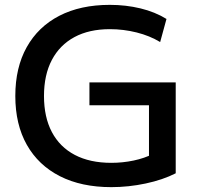

<svg xmlns="http://www.w3.org/2000/svg" viewBox="-20 -760 815 790"><path d="M438 10Q315 10 226.5 -35Q138 -80 90.5 -164Q43 -248 43 -365Q43 -482 90 -566Q137 -650 224 -695Q311 -740 432 -740Q498 -740 558 -725.5Q618 -711 665 -682L639 -587Q596 -613 542 -626.5Q488 -640 432 -640Q347 -640 286.5 -607.5Q226 -575 193.5 -513.5Q161 -452 161 -365Q161 -278 193.5 -216.5Q226 -155 288 -122.5Q350 -90 438 -90Q485 -90 530 -99.5Q575 -109 610 -127L593 -88V-327H348V-421H703V-47Q650 -20 579.5 -5Q509 10 438 10Z"/></svg>

Font: M PLUS 1 Thin Medium
Style: Regular
Weight: 500
Version: Version 1.001